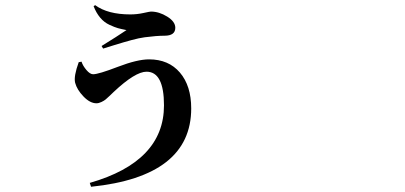

<svg xmlns="http://www.w3.org/2000/svg" viewBox="-20 -629 1540 730"><path d="M279.3 -392.6 290 -394.5Q294.9 -378.9 308.6 -362.8Q322.3 -346.7 334 -346.7Q354.5 -346.7 428.2 -375Q502 -403.3 546.9 -403.3Q621.1 -403.3 664.1 -353Q707 -302.7 707 -216.8Q707 42 326.2 81.1L321.3 66.4Q603.5 -14.6 603.5 -228.5Q603.5 -356.4 537.1 -356.4Q494.1 -356.4 412.1 -279.3Q409.2 -276.4 398.4 -266.1Q387.7 -255.9 381.8 -251Q376 -246.1 365.7 -241.2Q355.5 -236.3 346.7 -236.3Q322.3 -236.3 297.4 -262.2Q272.5 -288.1 265.6 -314.5Q259.8 -338.9 279.3 -392.6ZM460.9 -514.6Q440.4 -518.6 428.2 -522Q416 -525.4 396 -534.7Q376 -543.9 360.8 -562Q345.7 -580.1 335.9 -605.5L341.8 -609.4Q389.6 -574.2 475.6 -574.2Q501 -574.2 525.4 -579.6Q549.8 -585 553.7 -585Q585 -585 615.7 -565.9Q646.5 -546.9 646.5 -523.4Q646.5 -493.2 605.5 -493.2Q575.2 -493.2 530.3 -487.3Q508.8 -484.4 480 -476.6Q451.2 -468.8 414.6 -457.5Q377.9 -446.3 372.1 -444.3L366.2 -454.1Q424.8 -490.2 460.9 -514.6Z"/></svg>

Font: Bpmf Zihi Serif Bold
Style: Bold
Weight: 700
Foundry: But Ko
Version: Version 1.320